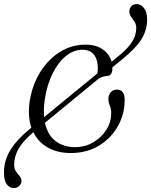

<svg xmlns="http://www.w3.org/2000/svg" viewBox="-54 -756 757 961"><path d="M95 -110.5 103 -117Q93 -146.5 91 -182Q89 -217.5 96 -258Q110.5 -338 150.5 -400Q190.5 -462 248 -497.2Q305.5 -532.5 373.5 -532.5Q427 -532.5 460.8 -508.5Q494.5 -484.5 504.5 -447L546 -481Q591 -519 609.2 -549.8Q627.5 -580.5 628 -614.5Q628 -633.5 619.5 -647Q611 -660.5 602.2 -672.2Q593.5 -684 593.5 -698.5Q593.5 -713.5 603.2 -724.5Q613 -735.5 630 -735.5Q650.5 -736 666.2 -716Q682 -696 682.5 -660Q682.5 -606.5 655.2 -561.5Q628 -516.5 560.5 -461.5L508.5 -419Q508.5 -416 508.5 -412.5Q507.5 -377 483 -376Q463 -375 442 -364L171 -141.5Q184 -80.5 224 -50Q264 -19.5 321.5 -19.5Q371.5 -19.5 412.5 -43.5Q453.5 -67.5 477.8 -105.5Q502 -143.5 502.5 -185.5Q503 -211 495.5 -227.8Q488 -244.5 488.5 -263Q489 -281 500.2 -294.2Q511.5 -307.5 531 -307.5Q571 -307.5 570 -253Q569.5 -183.5 535.5 -123.5Q501.5 -63.5 441 -26.8Q380.5 10 299.5 10Q234.5 10 186 -17.2Q137.5 -44.5 113 -94Q60 -49.5 38.5 -10.8Q17 28 17 67.5Q16.5 88.5 25.8 101.8Q35 115 44.2 125.5Q53.5 136 53.5 149Q53.5 164 42.5 174.5Q31.5 185 15.5 185Q-6 185.5 -20.2 166.5Q-34.5 147.5 -34 105.5Q-34 46.5 -1.5 -5.8Q31 -58 95 -110.5ZM170.5 -261Q163 -210.5 166.5 -169.5L433 -388Q435 -398.5 435.5 -410Q436.5 -455.5 417.2 -481.2Q398 -507 358.5 -507Q315 -507 276.5 -476Q238 -445 210 -389.8Q182 -334.5 170.5 -261Z"/></svg>

Font: Fraunces 72pt Soft Light
Style: Italic
Weight: 300
Italic angle: -16°
Version: Version 1.000;[b76b70a41]